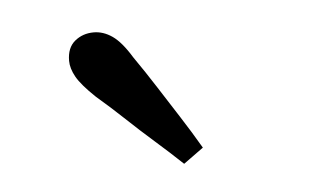

<svg xmlns="http://www.w3.org/2000/svg" viewBox="-30 -800 459 278"><g transform="rotate(-5 200.0 -660.5)"><path d="M257 -581 228 -560Q209 -578 188.5 -596Q168 -614 149 -632Q130 -650 109 -668Q89 -687 82 -699.5Q75 -712 75 -723Q75 -742 86.5 -751.5Q98 -761 114 -761Q128 -761 141 -752Q154 -743 168 -720Q184 -697 199 -673.5Q214 -650 228.5 -627.5Q243 -605 257 -581Z"/></g></svg>

Font: Source Serif 4 18pt
Style: Regular
Weight: 400
Designer: Frank Grießhammer
Foundry: Adobe Systems Incorporated
Version: Version 4.004;hotconv 1.0.116;makeotfexe 2.5.65601